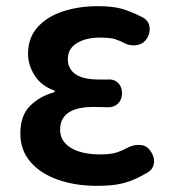

<svg xmlns="http://www.w3.org/2000/svg" viewBox="-20 -589 560 623"><path d="M294 14Q224 14 167.5 -6Q111 -26 78.5 -64Q46 -102 46 -156Q46 -214 77.5 -245.5Q109 -277 157 -290V-295Q114 -310 92.5 -344Q71 -378 71 -414Q71 -467 102.5 -501.5Q134 -536 185.5 -552.5Q237 -569 297 -569Q347 -569 377 -560Q407 -551 440 -534Q460 -525 464.5 -505.5Q469 -486 458 -466Q447 -448 428.5 -443.5Q410 -439 390 -446Q369 -457 353.5 -462Q338 -467 303 -467Q259 -467 229.5 -449Q200 -431 200 -397Q200 -366 224.5 -348.5Q249 -331 301 -331Q311 -331 317 -331Q323 -331 328 -331Q349 -333 362.5 -320.5Q376 -308 376 -285Q375 -264 362 -252Q349 -240 328 -241Q321 -241 308 -241.5Q295 -242 284 -242Q175 -242 175 -168Q175 -131 209.5 -109.5Q244 -88 307 -88Q339 -88 357.5 -94Q376 -100 401 -113Q421 -121 440 -118Q459 -115 471 -95Q483 -76 479 -56.5Q475 -37 455 -27Q429 -12 406 -3Q383 6 357 10Q331 14 294 14Z"/></svg>

Font: Chiron GoRound TC SB
Style: Regular
Weight: 500
Designer: Ryoko NISHIZUKA 西塚涼子 (kana, bopomofo & ideographs); Paul D. Hunt (Latin, Greek & Cyrillic); Sandoll Communications 산돌커뮤니
Foundry: Adobe
Version: Version 1.000;hotconv 1.1.1;makeotfexe 2.6.0